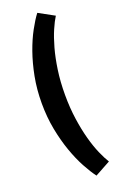

<svg xmlns="http://www.w3.org/2000/svg" viewBox="-191 -851 743 1144"><g transform="rotate(-20 180.0 -279.0)"><path d="M209.5 236.4Q183.6 202.3 155.5 150.2Q127.3 98.2 103.9 32Q80.5 -34.1 65.2 -112.7Q50 -191.4 50 -279.1Q50 -367.3 65.2 -446.4Q80.5 -525.5 103.9 -591.6Q127.3 -657.7 155.5 -709.5Q183.6 -761.4 209.5 -795.5L307.7 -741.8Q290 -714.1 270.7 -669.5Q251.4 -625 235 -566.1Q218.6 -507.3 208.2 -435Q197.7 -362.7 197.7 -279.5Q197.7 -196.8 208.2 -124.8Q218.6 -52.7 234.8 6.4Q250.9 65.5 270.5 110Q290 154.5 307.7 182.7Z"/></g></svg>

Font: Spartan ExtBd
Style: Regular
Weight: 800
Designer: Matt Bailey, Mirko Velimirovic
Foundry: Matt Bailey
Version: Version 1.005